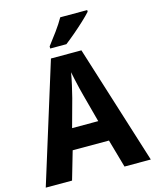

<svg xmlns="http://www.w3.org/2000/svg" viewBox="-134 -1023 900 1114"><g transform="rotate(-15 315.5 -466.5)"><path d="M473 0 425 -169H207L158 0H0L223 -716H406L631 0ZM349 -462Q344 -480 337.5 -507Q331 -534 325 -561.5Q319 -589 315 -609Q310 -577 300.5 -535Q291 -493 283 -462L237 -294H394ZM499 -923Q482 -904 452 -876Q422 -848 389 -820Q356 -792 331 -773H234V-786Q259 -818 288.5 -858.5Q318 -899 337 -933H499Z"/></g></svg>

Font: Noto Sans Lao UI SemCond
Style: Bold
Weight: 700
Width: 4
Designer: Monotype Design Team
Foundry: Monotype Imaging Inc.
Version: Version 2.000; ttfautohint (v1.8.4.7-5d5b)